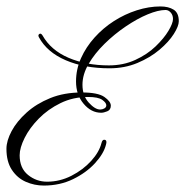

<svg xmlns="http://www.w3.org/2000/svg" viewBox="-20 -576 575 596"><path d="M101 -460Q97 -467 102 -470.5Q107 -474 112 -466Q138 -420 193 -396.5Q248 -373 318 -373Q363 -373 400 -390Q437 -407 463 -432Q489 -457 503 -480.5Q517 -504 517 -517Q517 -529 510 -537Q503 -545 494 -545Q471 -545 438.5 -531.5Q406 -518 370.5 -494Q335 -470 304.5 -440Q274 -410 255 -377.5Q236 -345 236 -313Q236 -279 255.5 -257.5Q275 -236 291 -236Q298 -236 304 -239.5Q310 -243 310 -249Q310 -257 297.5 -266Q285 -275 253 -275Q207 -275 168 -256Q129 -237 100.5 -208Q72 -179 56.5 -148Q41 -117 41 -94Q41 -54 67 -33Q93 -12 126 -12Q166 -12 202 -30.5Q238 -49 263 -76.5Q288 -104 295 -132Q298 -144 305.5 -142Q313 -140 309 -127Q302 -99 275 -69.5Q248 -40 207 -20Q166 0 116 0Q87 0 60.5 -11.5Q34 -23 17 -48.5Q0 -74 0 -114Q0 -139 16 -169Q32 -199 62.5 -226.5Q93 -254 136 -271.5Q179 -289 234 -289Q284 -289 304 -275Q324 -261 324 -248Q324 -235 313 -230.5Q302 -226 294 -226Q263 -226 239.5 -254Q216 -282 216 -323Q216 -361 231.5 -395.5Q247 -430 273.5 -459.5Q300 -489 333.5 -510.5Q367 -532 404.5 -544Q442 -556 478 -556Q503 -556 519 -546Q535 -536 535 -510Q535 -495 519.5 -470.5Q504 -446 475 -421.5Q446 -397 406.5 -380.5Q367 -364 320 -364Q242 -364 184 -389Q126 -414 101 -460Z"/></svg>

Font: Kapakana
Style: Regular
Weight: 400
Designer: Kousuke Nagai
Version: Version 1.002